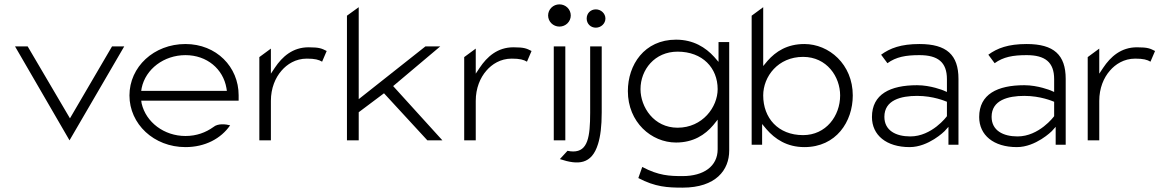

<svg xmlns="http://www.w3.org/2000/svg" viewBox="-20 -664 5361 881"><path d="M49 -451 299 -20 550 -451H494L301 -121L107 -451Z M574 -226C574 -95 686 11 831 11C921 11 994 -28 1036 -89C1017 -94 980 -99 959 -81C924 -56 882 -40 831 -40C733 -40 650 -103 630 -189L628 -202H1075V-227C1075 -357 973 -462 831 -462C686 -462 574 -357 574 -226ZM628 -247 630 -260C648 -347 732 -411 831 -411C930 -411 1004 -347 1019 -260L1021 -247Z M1170 -20H1223V-201C1223 -259 1243 -307 1272 -340C1297 -369 1336 -395 1388 -395C1425 -395 1443 -390 1458 -381L1479 -430C1457 -441 1447 -447 1396 -447C1323 -447 1275 -404 1241 -353L1223 -326V-441L1170 -402Z M1572 -20H1626V-149L1742 -236L1941 -20H2010L1784 -269L2000 -451H1932L1626 -209V-631L1572 -592Z M2110 -20H2163V-201C2163 -259 2183 -307 2212 -340C2237 -369 2276 -395 2328 -395C2365 -395 2383 -390 2398 -381L2419 -430C2397 -441 2387 -447 2336 -447C2263 -447 2215 -404 2181 -353L2163 -326V-441L2110 -402Z M2495 -593C2495 -565 2518 -542 2547 -542C2576 -542 2599 -565 2599 -593C2599 -621 2576 -644 2547 -644C2518 -644 2495 -621 2495 -593ZM2521 -20H2574V-451H2521Z M2549 66C2633 94 2695 91 2724 -3C2735 -38 2741 -85 2741 -148V-451H2688V-147C2688 -35 2677 31 2610 31C2602 31 2594 30 2584 28ZM2672 -579C2672 -555 2690 -537 2714 -537C2738 -537 2758 -556 2758 -579C2758 -602 2738 -621 2714 -621C2690 -621 2672 -603 2672 -579Z M2861 -246C2861 -103 2969 -10 3082 -10C3161 -10 3215 -45 3253 -90L3273 -115V21C3273 99 3209 144 3112 144C3053 144 3002 142 2927 102L2909 153C2987 194 3043 197 3112 197C3265 197 3326 116 3326 27V-471H3277V-380L3257 -403C3218 -446 3162 -482 3082 -482C2936 -482 2861 -366 2861 -246ZM2919 -255C2919 -344 2984 -427 3089 -427C3204 -427 3273 -352 3273 -255C3273 -173 3204 -78 3089 -78C2980 -78 2919 -173 2919 -255Z M3429 0H3477V-95L3497 -71C3536 -26 3591 11 3671 11C3817 11 3893 -106 3893 -226C3893 -369 3784 -462 3671 -462C3592 -462 3540 -428 3502 -385L3482 -361V-631L3429 -592ZM3482 -226C3482 -313 3550 -403 3665 -403C3774 -403 3835 -312 3835 -226C3835 -132 3770 -44 3665 -44C3550 -44 3482 -123 3482 -226Z M3981 -127C3981 -44 4047 11 4154 11C4241 11 4314 -62 4314 -62L4332 -82V0H4378V-302C4378 -412 4324 -462 4199 -462C4114 -462 4064 -443 4023 -413L4052 -374C4092 -403 4136 -411 4199 -411C4283 -411 4325 -379 4325 -301V-242L4309 -249C4309 -249 4251 -273 4188 -273C4065 -273 3981 -232 3981 -127ZM4038 -128C4038 -205 4114 -224 4188 -224C4263 -224 4317 -200 4325 -197V-131C4324 -129 4256 -38 4157 -38C4091 -38 4038 -65 4038 -128Z M4473 -127C4473 -44 4539 11 4646 11C4733 11 4806 -62 4806 -62L4824 -82V0H4870V-302C4870 -412 4816 -462 4691 -462C4606 -462 4556 -443 4515 -413L4544 -374C4584 -403 4628 -411 4691 -411C4775 -411 4817 -379 4817 -301V-242L4801 -249C4801 -249 4743 -273 4680 -273C4557 -273 4473 -232 4473 -127ZM4530 -128C4530 -205 4606 -224 4680 -224C4755 -224 4809 -200 4817 -197V-131C4816 -129 4748 -38 4649 -38C4583 -38 4530 -65 4530 -128Z M4971 -20H5024V-201C5024 -259 5044 -307 5073 -340C5098 -369 5137 -395 5189 -395C5226 -395 5244 -390 5259 -381L5280 -430C5258 -441 5248 -447 5197 -447C5124 -447 5076 -404 5042 -353L5024 -326V-441L4971 -402Z"/></svg>

Font: Charger Sport
Style: ExLitExt
Weight: 200
Designer: Jasper
Foundry: Cannot Into Space Fonts
Version: Version 1.1